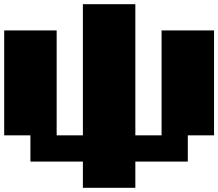

<svg xmlns="http://www.w3.org/2000/svg" viewBox="-20 -895 1040 915"><path d="M375 -562.5V-875H500H625V-562.5V-250H687.5H750V-500V-750H875H1000V-500V-250H937.5H875V-187.5V-125H750H625V-62.5V0H500H375V-62.5V-125H250H125V-187.5V-250H62.5H0V-500V-750H125H250V-500V-250H312.5H375Z"/></svg>

Font: Press Start 2P
Style: Regular
Weight: 500
Monospace: yes
Version: Version 2.14